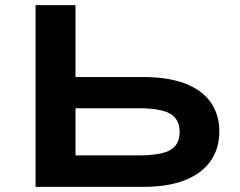

<svg xmlns="http://www.w3.org/2000/svg" viewBox="-20 -725 930 745"><path d="M118 0V-705H273V-426H538Q631 -426 696.5 -401.5Q762 -377 796.5 -329.5Q831 -282 831 -215Q831 -148 796.5 -99.5Q762 -51 696.5 -25.5Q631 0 538 0ZM273 -122H516Q605 -122 641 -143Q677 -164 677 -213Q677 -263 640 -284Q603 -305 516 -305H273Z"/></svg>

Font: Nunito Sans 7pt Expanded
Style: Bold
Weight: 700
Width: 7
Designer: Vernon Adams
Foundry: Vernon Adams
Version: Version 3.101;gftools[0.9.27]